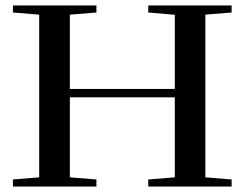

<svg xmlns="http://www.w3.org/2000/svg" viewBox="-20 -683 895 703"><path d="M27.3 0V-25.9L123.5 -33.7V-629.4L27.3 -637.2V-663.1H333V-637.2L235.8 -629.4V-357.4H620.1V-628.9L522.9 -637.2V-663.1H828.1V-637.2L731.9 -629.4V-33.7L828.1 -25.9V0H522.9V-25.9L620.1 -33.7V-326.7H235.8V-33.7L333 -25.9V0Z"/></svg>

Font: Elstob Medium
Style: Regular
Weight: 500
Designer: Peter S. Baker
Version: Version 1.015